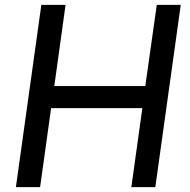

<svg xmlns="http://www.w3.org/2000/svg" viewBox="-20 -765 776 785"><path d="M45 0 149 -745H248L202 -413H574L621 -745H719L615 0H517L562 -323H189L144 0Z"/></svg>

Font: Plus Jakarta Sans Medium
Style: Italic
Weight: 500
Italic angle: -8°
Designer: Gumpita Rahayu
Foundry: Tokotype
Version: Version 2.071; ttfautohint (v1.8.4.7-5d5b);gftools[0.9.29]